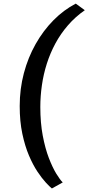

<svg xmlns="http://www.w3.org/2000/svg" viewBox="-20 -878 489 1062"><path d="M89 -291.5Q89 -386 112 -473Q135 -560 177 -634.2Q219 -708.5 275.5 -765.8Q332 -823 399 -858L449 -821.5Q396.5 -785 356 -738.2Q315.5 -691.5 286.5 -637.8Q257.5 -584 239 -525.8Q220.5 -467.5 211.8 -406.8Q203 -346 203 -286.5Q203 -198.5 216.5 -127.5Q230 -56.5 250.2 -4Q270.5 48.5 291.2 82.5Q312 116.5 327 131L267 164.5Q255 155 233.5 131.8Q212 108.5 187.2 71.5Q162.5 34.5 140.2 -17.8Q118 -70 103.5 -138.2Q89 -206.5 89 -291.5Z"/></svg>

Font: Merriweather 24pt SemiCondensed
Style: Bold Italic
Weight: 700
Width: 4
Italic angle: -7.8°
Designer: Eben Sorkin
Foundry: Eben Sorkin
Version: Version 2.101